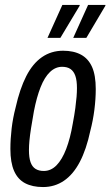

<svg xmlns="http://www.w3.org/2000/svg" viewBox="-20 -744 446 776"><path d="M154 12Q111 12 81.5 -3.5Q52 -19 37 -53Q22 -87 22 -142Q22 -182 27 -224.5Q32 -267 43 -309Q60 -385 86 -436Q112 -487 149.5 -513Q187 -539 235 -539Q278 -539 307.5 -523Q337 -507 352 -473.5Q367 -440 367 -384Q367 -344 361.5 -300.5Q356 -257 345 -215Q329 -140 302.5 -89.5Q276 -39 238.5 -13.5Q201 12 154 12ZM157 -53Q186 -53 208.5 -76Q231 -99 247.5 -142Q264 -185 274 -244Q281 -281 284.5 -307.5Q288 -334 289.5 -353Q291 -372 291 -388Q291 -419 284.5 -437.5Q278 -456 265 -465Q252 -474 231 -474Q204 -474 182 -453Q160 -432 144 -391.5Q128 -351 117 -294Q110 -255 105.5 -226Q101 -197 99 -176Q97 -155 97 -137Q97 -107 103.5 -88.5Q110 -70 123.5 -61.5Q137 -53 157 -53ZM172 -591 232 -724H302V-721L224 -591ZM276 -591 336 -724H406V-721L329 -591Z"/></svg>

Font: Archivo ExtraCondensed
Style: Italic
Weight: 400
Width: 2
Italic angle: -10°
Designer: Hector Gatti
Foundry: Omnibus-Type
Version: Version 2.001